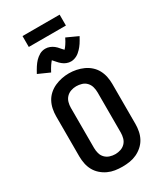

<svg xmlns="http://www.w3.org/2000/svg" viewBox="-273 -1235 1145 1344"><g transform="rotate(-30 300.0 -563.0)"><path d="M300 8Q270 8 241 3.5Q212 -1 185 -13.5Q158 -26 135.5 -46Q113 -66 99 -91.5Q85 -117 79 -146.5Q73 -176 73 -205V-530Q73 -559 79 -588.5Q85 -618 99 -644Q113 -670 135.5 -690Q158 -710 185 -722Q212 -734 241 -740Q270 -746 300 -746Q330 -746 359 -740Q388 -734 415 -722Q442 -710 464.5 -690Q487 -670 501 -644Q515 -618 521 -588.5Q527 -559 527 -530V-205Q527 -176 521 -146.5Q515 -117 501 -91.5Q487 -66 464.5 -46Q442 -26 415 -13.5Q388 -1 359 3.5Q330 8 300 8ZM300 -93Q322 -93 343.5 -100Q365 -107 380.5 -123Q396 -139 402 -161Q408 -183 408 -205V-530Q408 -552 402 -574Q396 -596 380.5 -612.5Q365 -629 343 -635.5Q321 -642 299 -642Q277 -642 255.5 -634.5Q234 -627 219 -611Q204 -595 198 -573.5Q192 -552 192 -530V-205Q192 -183 198 -161Q204 -139 219.5 -123Q235 -107 256.5 -100Q278 -93 300 -93ZM357 -810Q348 -810 339.5 -811.5Q331 -813 322 -816.5Q313 -820 306 -824Q299 -828 291 -834.5Q283 -841 277 -847Q271 -853 266 -859Q261 -865 254 -872.5Q247 -880 243 -885Q237 -878 232.5 -872Q228 -866 222 -857.5Q216 -849 209.5 -837.5Q203 -826 196 -813L104 -854Q111 -867 118 -879Q125 -891 131.5 -901Q138 -911 145 -920Q152 -929 159 -936.5Q166 -944 176 -952Q186 -960 196.5 -966Q207 -972 219 -975Q231 -978 243 -978Q252 -978 260.5 -976.5Q269 -975 278 -971.5Q287 -968 294 -964Q301 -960 309 -954Q317 -948 323 -941.5Q329 -935 334 -929Q339 -923 345.5 -916Q352 -909 357 -904Q363 -910 367.5 -916Q372 -922 378 -930.5Q384 -939 390.5 -950.5Q397 -962 404 -976L496 -934Q489 -921 482 -909Q475 -897 468.5 -887Q462 -877 455 -868.5Q448 -860 441 -852.5Q434 -845 424 -836.5Q414 -828 403.5 -822.5Q393 -817 381 -813.5Q369 -810 357 -810ZM150 -1046V-1134H450V-1046Z"/></g></svg>

Font: Iosevka Custom Extended
Style: Bold
Weight: 700
Width: 7
Monospace: yes
Designer: Belleve Invis
Foundry: Belleve Invis
Version: Version 11.2.4; ttfautohint (v1.8.4)